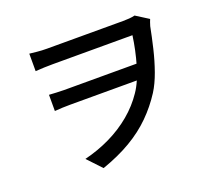

<svg xmlns="http://www.w3.org/2000/svg" viewBox="-129 -902 1257 1125"><g transform="rotate(-20 500.0 -339.5)"><path d="M155 -729Q173 -727 202 -724Q231 -721 263 -721Q280 -721 317 -721Q354 -721 403 -721Q452 -721 505 -721Q558 -721 605.5 -721Q653 -721 688 -721Q723 -721 737 -721Q757 -721 776 -722.5Q795 -724 811 -728L890 -678Q887 -670 883 -660Q879 -650 876 -638Q864 -576 847.5 -506.5Q831 -437 808.5 -374Q786 -311 757 -265Q712 -195 653 -136.5Q594 -78 516 -32Q438 14 335 50L253 -37Q339 -58 415 -95Q491 -132 552.5 -183.5Q614 -235 657 -299Q677 -328 693.5 -366.5Q710 -405 722.5 -448Q735 -491 744.5 -535.5Q754 -580 760 -624Q745 -624 707.5 -624Q670 -624 619.5 -624Q569 -624 514 -624Q459 -624 408 -624Q357 -624 318.5 -624Q280 -624 263 -624Q238 -624 210 -623Q182 -622 155 -620ZM754 -366Q736 -366 698.5 -366Q661 -366 613 -366Q565 -366 514 -366Q463 -366 416 -366Q369 -366 332 -366Q295 -366 277 -366Q251 -366 228.5 -365Q206 -364 181 -362V-463Q202 -462 226 -460.5Q250 -459 274 -459Q292 -459 330 -459Q368 -459 417.5 -459Q467 -459 519.5 -459Q572 -459 620.5 -459Q669 -459 706.5 -459Q744 -459 761 -459Z"/></g></svg>

Font: Noto Sans SC Medium
Style: Regular
Weight: 500
Designer: Ryoko NISHIZUKA  (kana, bopomofo & ideographs); Paul D. Hunt (Latin, Greek & Cyrillic); Sandoll Communications , Soo-you
Foundry: Adobe
Version: Version 2.004-H2;hotconv 1.0.118;makeotfexe 2.5.65603